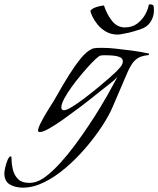

<svg xmlns="http://www.w3.org/2000/svg" viewBox="-187 -597 728 883"><path d="M-82 266Q-116 266 -141.5 251.5Q-167 237 -167 199Q-167 192 -163 173.5Q-159 155 -152 138.5Q-145 122 -137 122Q-134 122 -134 130Q-134 158 -127.5 184Q-121 210 -103.5 227Q-86 244 -53 244Q-48 244 -42.5 243.5Q-37 243 -32 242Q-5 237 26.5 212.5Q58 188 92 150.5Q126 113 158.5 69Q191 25 220 -18.5Q249 -62 271.5 -99Q294 -136 307 -159L353 -243Q338 -227 320 -213.5Q302 -200 285 -186Q272 -176 243.5 -153Q215 -130 178.5 -102.5Q142 -75 105.5 -49Q69 -23 40 -6.5Q11 10 -3 10Q-12 10 -12 4Q-12 -7 -1 -29Q10 -51 23 -73Q36 -95 42 -104Q58 -128 80.5 -168Q103 -208 129.5 -250.5Q156 -293 183 -326.5Q210 -360 234 -371Q243 -376 257.5 -376.5Q272 -377 282 -377Q299 -377 315 -376Q331 -375 347 -373Q384 -369 422 -364Q460 -359 496 -351Q499 -351 499 -348Q499 -344 492 -343Q485 -342 483 -342Q459 -338 443.5 -327.5Q428 -317 415 -295Q406 -280 399 -263.5Q392 -247 385 -231L331 -105Q314 -65 281.5 -15.5Q249 34 206.5 83.5Q164 133 115.5 174.5Q67 216 16.5 241Q-34 266 -82 266ZM107 -90Q119 -90 143.5 -105Q168 -120 198.5 -143Q229 -166 259.5 -191Q290 -216 314 -237Q338 -258 348 -268Q356 -276 367 -289Q378 -302 378 -315Q378 -329 362 -335Q346 -341 326.5 -342Q307 -343 297 -343Q291 -343 282 -342.5Q273 -342 268 -338Q255 -329 234 -307Q213 -285 189 -256.5Q165 -228 143.5 -198.5Q122 -169 108.5 -143.5Q95 -118 95 -103Q95 -90 107 -90ZM354 -438Q324 -438 300.5 -451.5Q277 -465 261.5 -484.5Q246 -504 237.5 -522Q229 -540 229 -548Q237 -558 254.5 -564Q272 -570 291 -572Q305 -530 328.5 -500.5Q352 -471 387 -471Q422 -471 445.5 -489.5Q469 -508 482 -532.5Q495 -557 497 -575Q501 -577 504 -577Q513 -577 519 -571Q520 -566 520.5 -560Q521 -554 521 -549Q521 -521 505.5 -496.5Q490 -472 458 -462Q439 -456 427.5 -452.5Q416 -449 405 -446.5Q394 -444 376 -441Q366 -438 354 -438Z"/></svg>

Font: My Soul
Style: Regular
Weight: 400
Designer: Robert E. Leuschke
Foundry: Robert E. Leuschke
Version: Version 1.010; ttfautohint (v1.8.4.7-5d5b)